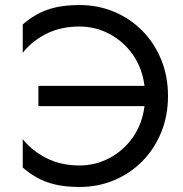

<svg xmlns="http://www.w3.org/2000/svg" viewBox="-20 -730 725 760"><path d="M132 -310V-390H552Q543 -461 506 -513.5Q469 -566 413.5 -595.5Q358 -625 295 -625Q221 -625 164 -596.5Q107 -568 70 -521V-633Q114 -672 166.5 -691Q219 -710 295 -710Q368 -710 431.5 -683.5Q495 -657 543 -608.5Q591 -560 618 -494Q645 -428 645 -350Q645 -272 618 -206Q591 -140 543 -91.5Q495 -43 431.5 -16.5Q368 10 295 10Q219 10 166.5 -9Q114 -28 70 -67V-179Q107 -133 164 -104Q221 -75 295 -75Q358 -75 413.5 -104.5Q469 -134 506 -186.5Q543 -239 552 -310Z"/></svg>

Font: Jost*
Style: Regular
Weight: 400
Version: Version 3.7